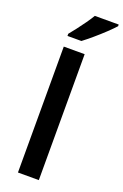

<svg xmlns="http://www.w3.org/2000/svg" viewBox="-184 -1037 699 1089"><g transform="rotate(20 165.5 -492.0)"><path d="M207 0H81V-760H207ZM331 -974Q315 -956 284.5 -927Q254 -898 221 -870Q188 -842 164 -824H80V-837Q95 -855 115 -881Q135 -907 154.5 -934.5Q174 -962 187 -984H331Z"/></g></svg>

Font: Noto Sans Malayalam SemiBold
Style: Regular
Weight: 600
Designer: Jelle Bosma - Monotype Design Team
Foundry: Monotype Imaging Inc.
Version: Version 2.104; ttfautohint (v1.8.4.7-5d5b)